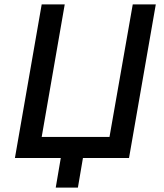

<svg xmlns="http://www.w3.org/2000/svg" viewBox="-20 -720 746 875"><path d="M690 -700H585L479 -96H170L275 -700H170L48 0H257L234 135H335L358 0H568Z"/></svg>

Font: Fixel Display Medium
Style: Italic
Weight: 500
Italic angle: -10°
Designer: AlfaBravo + MacPaw
Foundry: Kyrylo Tkachov, Marchela Mozhyna, Serhii Makarenko, Maria Weinstein, Zakhar Kryvoshyya
Version: Version 1.210;Glyphs 3.2 (3217)